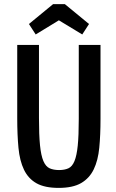

<svg xmlns="http://www.w3.org/2000/svg" viewBox="-20 -906 567 936"><path d="M64 -687H170V-331Q170 -248 175 -198Q180 -148 191.5 -121Q203 -94 222 -85.5Q241 -77 268 -77Q295 -77 313.5 -85.5Q332 -94 343 -120.5Q354 -147 359 -196Q364 -245 364 -326V-687H470V-326Q470 -248 464 -186Q458 -124 437 -80.5Q416 -37 375.5 -13.5Q335 10 266 10Q198 10 158 -12.5Q118 -35 97 -78.5Q76 -122 70 -185.5Q64 -249 64 -330ZM239 -886H296L414 -789L381 -738L267 -807L154 -738L121 -789Z"/></svg>

Font: Medium
Style: Regular
Weight: 500
Designer: Fernando Haro
Foundry: deFharo
Version: Version 1.787